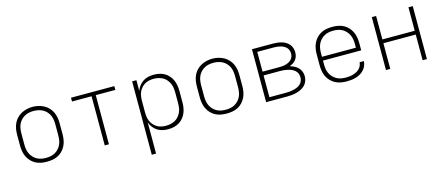

<svg xmlns="http://www.w3.org/2000/svg" viewBox="-49 -1096 4299 1857"><g transform="rotate(-15 2100.0 -168.0)"><path d="M300 8Q271 8 242.5 3Q214 -2 188 -15.5Q162 -29 142 -50.5Q122 -72 109.5 -98Q97 -124 92 -152.5Q87 -181 87 -210V-320Q87 -349 92 -377.5Q97 -406 109.5 -432.5Q122 -459 142.5 -480Q163 -501 188.5 -514.5Q214 -528 242.5 -534.5Q271 -541 300 -541Q329 -541 357.5 -534.5Q386 -528 411.5 -514.5Q437 -501 457.5 -480Q478 -459 490.5 -432.5Q503 -406 508 -377.5Q513 -349 513 -320V-210Q513 -181 508 -152.5Q503 -124 490.5 -98Q478 -72 458 -50.5Q438 -29 412 -15.5Q386 -2 357.5 3Q329 8 300 8ZM300 -30Q323 -30 346.5 -34.5Q370 -39 390.5 -50.5Q411 -62 427 -79.5Q443 -97 453 -118.5Q463 -140 466.5 -163.5Q470 -187 470 -210V-320Q470 -344 466.5 -367.5Q463 -391 453 -412.5Q443 -434 426.5 -451.5Q410 -469 389 -480Q368 -491 344.5 -495.5Q321 -500 298 -500Q274 -500 251 -495Q228 -490 208 -478.5Q188 -467 172 -449.5Q156 -432 146.5 -411Q137 -390 133.5 -366.5Q130 -343 130 -320V-210Q130 -187 133.5 -163.5Q137 -140 147 -118.5Q157 -97 173 -79.5Q189 -62 209.5 -50.5Q230 -39 253.5 -34.5Q277 -30 300 -30Z M879 0V-492H683V-530H1117V-492H921V0Z M1295 205V-530H1338V-423Q1348 -450 1365 -472.5Q1382 -495 1406 -510.5Q1430 -526 1458 -532Q1486 -538 1514 -538Q1542 -538 1569.5 -532Q1597 -526 1621 -512Q1645 -498 1663.5 -476.5Q1682 -455 1693 -429.5Q1704 -404 1708.5 -376Q1713 -348 1713 -320V-210Q1713 -182 1708.5 -154Q1704 -126 1693 -100.5Q1682 -75 1663.5 -53.5Q1645 -32 1621 -18Q1597 -4 1569.5 2Q1542 8 1514 8Q1486 8 1458 2Q1430 -4 1406 -19.5Q1382 -35 1365 -57.5Q1348 -80 1338 -107V205ZM1501 -30Q1524 -30 1547.5 -35Q1571 -40 1591.5 -51Q1612 -62 1627.5 -80Q1643 -98 1653 -119Q1663 -140 1666.5 -163.5Q1670 -187 1670 -210V-320Q1670 -343 1666.5 -366.5Q1663 -390 1653 -411Q1643 -432 1627.5 -450Q1612 -468 1591.5 -479Q1571 -490 1547.5 -495Q1524 -500 1501 -500Q1478 -500 1455 -495Q1432 -490 1412.5 -478.5Q1393 -467 1377.5 -449Q1362 -431 1353 -410Q1344 -389 1341 -366Q1338 -343 1338 -320V-210Q1338 -187 1341 -164Q1344 -141 1353 -120Q1362 -99 1377.5 -81Q1393 -63 1412.5 -51.5Q1432 -40 1455 -35Q1478 -30 1501 -30Z M2100 8Q2071 8 2042.5 3Q2014 -2 1988 -15.5Q1962 -29 1942 -50.5Q1922 -72 1909.5 -98Q1897 -124 1892 -152.5Q1887 -181 1887 -210V-320Q1887 -349 1892 -377.5Q1897 -406 1909.5 -432.5Q1922 -459 1942.5 -480Q1963 -501 1988.5 -514.5Q2014 -528 2042.5 -534.5Q2071 -541 2100 -541Q2129 -541 2157.5 -534.5Q2186 -528 2211.5 -514.5Q2237 -501 2257.5 -480Q2278 -459 2290.5 -432.5Q2303 -406 2308 -377.5Q2313 -349 2313 -320V-210Q2313 -181 2308 -152.5Q2303 -124 2290.5 -98Q2278 -72 2258 -50.5Q2238 -29 2212 -15.5Q2186 -2 2157.5 3Q2129 8 2100 8ZM2100 -30Q2123 -30 2146.5 -34.5Q2170 -39 2190.5 -50.5Q2211 -62 2227 -79.5Q2243 -97 2253 -118.5Q2263 -140 2266.5 -163.5Q2270 -187 2270 -210V-320Q2270 -344 2266.5 -367.5Q2263 -391 2253 -412.5Q2243 -434 2226.5 -451.5Q2210 -469 2189 -480Q2168 -491 2144.5 -495.5Q2121 -500 2098 -500Q2074 -500 2051 -495Q2028 -490 2008 -478.5Q1988 -467 1972 -449.5Q1956 -432 1946.5 -411Q1937 -390 1933.5 -366.5Q1930 -343 1930 -320V-210Q1930 -187 1933.5 -163.5Q1937 -140 1947 -118.5Q1957 -97 1973 -79.5Q1989 -62 2009.5 -50.5Q2030 -39 2053.5 -34.5Q2077 -30 2100 -30Z M2495 0V-530H2706Q2728 -530 2749.5 -527.5Q2771 -525 2792 -519Q2813 -513 2832 -501.5Q2851 -490 2865 -473.5Q2879 -457 2885.5 -436Q2892 -415 2892 -394Q2892 -374 2886.5 -355Q2881 -336 2869 -320.5Q2857 -305 2840.5 -294Q2824 -283 2805 -277Q2828 -270 2849.5 -259.5Q2871 -249 2887.5 -232Q2904 -215 2912.5 -192.5Q2921 -170 2921 -146Q2921 -122 2912.5 -98.5Q2904 -75 2887 -57.5Q2870 -40 2848 -29Q2826 -18 2802.5 -11.5Q2779 -5 2755 -2.5Q2731 0 2706 0ZM2538 -294H2706Q2723 -294 2739 -295.5Q2755 -297 2771 -301.5Q2787 -306 2801.5 -313.5Q2816 -321 2827.5 -333Q2839 -345 2844.5 -361Q2850 -377 2850 -393Q2850 -409 2844.5 -425Q2839 -441 2827.5 -452.5Q2816 -464 2801.5 -472Q2787 -480 2771 -484Q2755 -488 2739 -490Q2723 -492 2706 -492H2538ZM2538 -38H2706Q2725 -38 2744 -40Q2763 -42 2781.5 -46.5Q2800 -51 2817.5 -58.5Q2835 -66 2849.5 -79Q2864 -92 2871 -110Q2878 -128 2878 -147Q2878 -166 2871 -184Q2864 -202 2849.5 -215Q2835 -228 2817.5 -235.5Q2800 -243 2781.5 -247.5Q2763 -252 2744 -254Q2725 -256 2706 -256H2538Z M3302 8Q3273 8 3244 3Q3215 -2 3189 -15.5Q3163 -29 3142.5 -50Q3122 -71 3109.5 -97Q3097 -123 3092 -152Q3087 -181 3087 -210V-320Q3087 -349 3092 -377.5Q3097 -406 3109.5 -432Q3122 -458 3142 -479.5Q3162 -501 3188 -514.5Q3214 -528 3242.5 -533Q3271 -538 3300 -538Q3329 -538 3357.5 -533Q3386 -528 3412 -514.5Q3438 -501 3458 -479.5Q3478 -458 3490.5 -432Q3503 -406 3508 -377.5Q3513 -349 3513 -320V-246H3130V-210Q3130 -186 3133.5 -163Q3137 -140 3147 -118.5Q3157 -97 3173.5 -79.5Q3190 -62 3210.5 -50.5Q3231 -39 3254.5 -34.5Q3278 -30 3302 -30Q3320 -30 3338.5 -32Q3357 -34 3374.5 -39Q3392 -44 3408.5 -52.5Q3425 -61 3438 -73.5Q3451 -86 3459 -103Q3467 -120 3468 -139H3511Q3510 -115 3500.5 -92.5Q3491 -70 3475 -52.5Q3459 -35 3438.5 -23Q3418 -11 3395 -4Q3372 3 3348.5 5.5Q3325 8 3302 8ZM3130 -284H3470V-320Q3470 -343 3466.5 -366.5Q3463 -390 3453 -411.5Q3443 -433 3427 -450.5Q3411 -468 3390.5 -479.5Q3370 -491 3346.5 -495.5Q3323 -500 3300 -500Q3277 -500 3253.5 -495.5Q3230 -491 3209.5 -479.5Q3189 -468 3173 -450.5Q3157 -433 3147 -411.5Q3137 -390 3133.5 -366.5Q3130 -343 3130 -320Z M3695 0V-530H3738V-295H4062V-530H4105V0H4062V-257H3738V0Z"/></g></svg>

Font: Iosevka Curly XLtEx
Style: Regular
Weight: 200
Width: 7
Monospace: yes
Designer: Belleve Invis
Foundry: Belleve Invis
Version: Version 11.1.0; ttfautohint (v1.8.3)